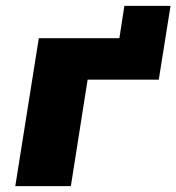

<svg xmlns="http://www.w3.org/2000/svg" viewBox="-20 -633 600 653"><path d="M32 0 112 -503H386L403 -613H560L520 -362H278L221 0Z"/></svg>

Font: Nunito Sans 8pt Black
Style: Italic
Weight: 900
Italic angle: -9°
Version: Version 3.101;gftools[0.9.27]